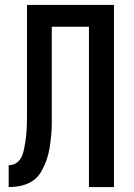

<svg xmlns="http://www.w3.org/2000/svg" viewBox="-20 -755 540 775"><path d="M339 0V-647H189V-309Q189 -284 189 -258.5Q189 -233 186.5 -207.5Q184 -182 180 -157Q176 -132 167.5 -108Q159 -84 146 -61.5Q133 -39 112 -25Q91 -11 66 -5.5Q41 0 15 0V-88Q28 -88 39.5 -93.5Q51 -99 59 -109Q67 -119 71 -131Q75 -143 77.5 -155.5Q80 -168 82 -180.5Q84 -193 85.5 -206Q87 -219 87.5 -231.5Q88 -244 88.5 -256.5Q89 -269 89 -282Q89 -295 89 -307V-735H440V0Z"/></svg>

Font: Iosevka Term Semibold
Style: Regular
Weight: 600
Monospace: yes
Designer: Belleve Invis
Foundry: Belleve Invis
Version: Version 31.4.0